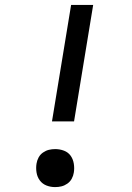

<svg xmlns="http://www.w3.org/2000/svg" viewBox="-20 -755 540 783"><path d="M282 -260H192L270 -735H360ZM205 8Q186 8 169.5 1.5Q153 -5 142.5 -19Q132 -33 129 -51.5Q126 -70 129 -88Q131 -101 137.5 -113Q144 -125 155.5 -133Q167 -141 179.5 -144Q192 -147 205 -147Q224 -147 241 -140.5Q258 -134 268 -120Q278 -106 281 -87.5Q284 -69 281 -51Q279 -38 272.5 -26Q266 -14 254.5 -6Q243 2 230.5 5Q218 8 205 8Z"/></svg>

Font: Iosevka SS18 Medium
Style: Italic
Weight: 500
Italic angle: -9°
Monospace: yes
Designer: Belleve Invis
Foundry: Belleve Invis
Version: Version 25.1.1; ttfautohint (v1.8.4)